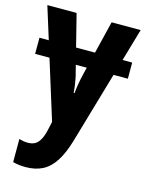

<svg xmlns="http://www.w3.org/2000/svg" viewBox="-118 -619 710 932"><g transform="rotate(15 236.5 -153.5)"><path d="M472 -384V-303H6V-384ZM2 -547H149L219 -269Q224 -252 227 -235Q230 -218 232.5 -201Q235 -184 236 -168H240Q242 -190 246 -214.5Q250 -239 257 -268L325 -547H471L295 58Q276 122 250 162.5Q224 203 188 221.5Q152 240 103 240Q84 240 68.5 238Q53 236 39 232V116Q49 119 60 121Q71 123 82 123Q105 123 120 114Q135 105 146 83.5Q157 62 164 26L171 -5Z"/></g></svg>

Font: Noto Sans Display Condensed
Style: Bold
Weight: 700
Width: 3
Designer: Monotype Design Team
Foundry: Monotype Imaging Inc.
Version: Version 2.003